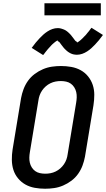

<svg xmlns="http://www.w3.org/2000/svg" viewBox="-20 -1147 650 1175"><path d="M256 8Q224 8 193 2.5Q162 -3 136 -17.5Q110 -32 90.5 -55.5Q71 -79 62 -107.5Q53 -136 52.5 -168Q52 -200 57 -232L109 -547Q114 -574 124 -601Q134 -628 151 -652Q168 -676 192 -694Q216 -712 243 -723.5Q270 -735 298 -739Q326 -743 353 -743Q385 -743 416 -737.5Q447 -732 473.5 -717.5Q500 -703 519 -679.5Q538 -656 547.5 -627.5Q557 -599 557 -567Q557 -535 552 -503L500 -188Q495 -161 485 -134Q475 -107 458 -83Q441 -59 417 -41Q393 -23 366 -11.5Q339 0 311 4Q283 8 256 8ZM257 -84Q273 -84 289 -87Q305 -90 320.5 -97.5Q336 -105 349 -116.5Q362 -128 371.5 -142Q381 -156 386.5 -171.5Q392 -187 394 -203L446 -518Q449 -535 449.5 -551.5Q450 -568 446.5 -583.5Q443 -599 434.5 -612.5Q426 -626 413.5 -635Q401 -644 385 -647.5Q369 -651 352 -651Q336 -651 320 -648Q304 -645 288.5 -637.5Q273 -630 260 -618.5Q247 -607 237.5 -593Q228 -579 222.5 -563.5Q217 -548 215 -532L163 -217Q160 -200 159.5 -183.5Q159 -167 162.5 -151.5Q166 -136 174.5 -122.5Q183 -109 195.5 -100Q208 -91 224 -87.5Q240 -84 257 -84ZM244 -810 174 -854Q187 -872 199 -886.5Q211 -901 222.5 -913Q234 -925 245 -935Q256 -945 270.5 -954.5Q285 -964 301 -969.5Q317 -975 333 -975Q338 -975 343 -974.5Q348 -974 353 -972.5Q358 -971 362.5 -969.5Q367 -968 372 -966Q377 -964 381 -961.5Q385 -959 388.5 -956.5Q392 -954 396 -950.5Q400 -947 403.5 -943.5Q407 -940 410.5 -936.5Q414 -933 416.5 -929.5Q419 -926 421 -923.5Q423 -921 427 -916Q431 -911 434 -906.5Q437 -902 440 -898.5Q443 -895 447.5 -893Q452 -891 451 -887Q451 -887 451 -887Q451 -887 451 -887Q452 -887 456 -889Q460 -891 463 -893.5Q466 -896 470 -899Q474 -902 476 -904Q478 -906 480 -908Q482 -910 484.5 -912Q487 -914 489 -916.5Q491 -919 493.5 -921.5Q496 -924 498.5 -926.5Q501 -929 504 -932Q507 -935 509.5 -938.5Q512 -942 515 -945.5Q518 -949 521 -952.5Q524 -956 527 -960Q530 -964 533 -968.5Q536 -973 540 -977L610 -933Q597 -915 585 -900.5Q573 -886 561.5 -874Q550 -862 539 -852Q528 -842 513.5 -832.5Q499 -823 483 -817.5Q467 -812 451 -812Q446 -812 441 -812.5Q436 -813 431 -814Q426 -815 421.5 -816.5Q417 -818 412 -820.5Q407 -823 403 -825.5Q399 -828 395.5 -830.5Q392 -833 388 -836.5Q384 -840 380.5 -843.5Q377 -847 373.5 -850.5Q370 -854 367.5 -857.5Q365 -861 363 -863.5Q361 -866 357 -871Q353 -876 350 -880.5Q347 -885 344 -888.5Q341 -892 336.5 -893.5Q332 -895 333 -900Q333 -900 333 -900Q333 -900 333 -900Q332 -900 328 -897.5Q324 -895 321 -893Q318 -891 314 -887.5Q310 -884 308 -882.5Q306 -881 304 -879Q302 -877 299.5 -875Q297 -873 295 -870.5Q293 -868 290.5 -865.5Q288 -863 285.5 -860Q283 -857 280 -854Q277 -851 274.5 -848Q272 -845 269 -841.5Q266 -838 263 -834Q260 -830 257 -826.5Q254 -823 251 -818.5Q248 -814 244 -810ZM252 -1053V-1127H597V-1053Z"/></svg>

Font: Iosevka SS04 SmBd Ex Obl
Style: Regular
Weight: 600
Width: 7
Italic angle: -9°
Monospace: yes
Designer: Belleve Invis
Foundry: Belleve Invis
Version: Version 19.0.0; ttfautohint (v1.8.4)